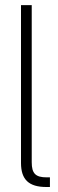

<svg xmlns="http://www.w3.org/2000/svg" viewBox="-20 -748 234 768"><path d="M165.5 0H179.7V-38.6H166.5C122.1 -38.6 106.9 -54.2 106.9 -99.1V-727.5H64V-96.2C64 -29.8 95.2 0 165.5 0Z"/></svg>

Font: Raveo Display Display ExLight
Style: Regular
Weight: 200
Designer: Jakub Foglar, Rasmus Andersson (Inter)
Foundry: Jakubfoglar.com
Version: Version 1.100;Glyphs 3.2.3 (3260)